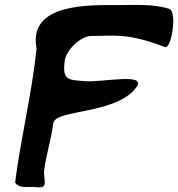

<svg xmlns="http://www.w3.org/2000/svg" viewBox="-20 -783 737 795"><path d="M663.2 -588C689.2 -578 716.1 -736 679.6 -747C612.5 -767.2 538.9 -762 475.5 -762C353.6 -762 94.8 -772.5 131.4 -582C112 -395.6 66.6 -215.7 42.5 -27C56.7 -6.4 83 -7.8 109.2 -9C128.2 -9.9 161.9 0.9 164.7 -21C167.2 -40.4 160.5 -58.2 163 -78C171.3 -143.3 190 -197.3 200.9 -273C209.5 -332 466.4 -308 546.2 -424C586.6 -482.7 400.1 -440.9 330.2 -447C263.8 -452.8 237.4 -448.5 247.9 -531C253.6 -575.2 313.9 -634 357.1 -634C451 -634 507.9 -648 663.2 -588Z"/></svg>

Font: Rocketfuel
Style: Italic
Weight: 400
Designer: Mew Too
Foundry: Cannot Into Space Fonts.
Version: Version 0.27